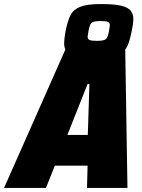

<svg xmlns="http://www.w3.org/2000/svg" viewBox="-75 -929 702 949"><path d="M576 -775Q569 -741 562 -720Q555 -699 544 -684L555 0H355L358 -110H196L152 0H-55L248 -684Q242 -698 242 -716Q242 -735 249 -775Q260 -829 274.5 -856Q289 -883 323 -896Q357 -909 423 -909Q486 -909 520.5 -901.5Q555 -894 569.5 -878Q584 -862 584 -834Q584 -812 576 -775ZM358 -748Q358 -736 367.5 -731.5Q377 -727 404 -727Q427 -727 438 -730.5Q449 -734 454 -742.5Q459 -751 463 -771Q468 -801 468 -804Q468 -816 458.5 -820.5Q449 -825 423 -825Q399 -825 388 -821.5Q377 -818 372 -809Q367 -800 363 -779Q358 -752 358 -748ZM359 -262 367 -514H358L258 -262Z"/></svg>

Font: Saira Semi Condensed Black
Style: Italic
Weight: 900
Width: 4
Italic angle: -12°
Designer: Hector Gatti with collaboration of the Omnibus-Type team
Foundry: Omnibus-Type
Version: Version 1.001; ttfautohint (v1.8)